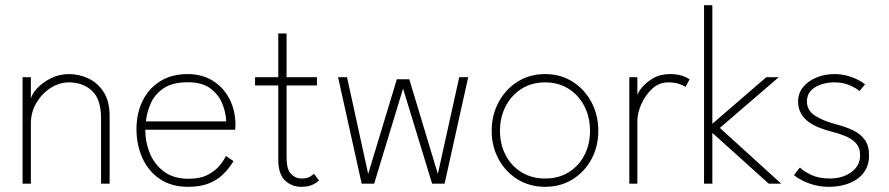

<svg xmlns="http://www.w3.org/2000/svg" viewBox="-20 -708 3426 740"><path d="M246.5 -422.5Q284 -422.5 320 -406Q356 -389.5 379.2 -353.8Q402.5 -318 402.5 -261V0H369.5V-250.5Q369.5 -326 334.5 -358.2Q299.5 -390.5 245.5 -390.5Q209.5 -390.5 176 -369.5Q142.5 -348.5 120.8 -312.5Q99 -276.5 99 -232V0H67V-410.5H99V-326.5Q102 -344.5 122.5 -367Q143 -389.5 175.5 -406Q208 -422.5 246.5 -422.5Z M540 -208Q540 -159.5 558 -116.2Q576 -73 613 -46Q650 -19 706.5 -19Q752 -19 781.2 -34.5Q810.5 -50 827.2 -70.8Q844 -91.5 850.5 -107L880 -87Q860 -54.5 835.5 -32.2Q811 -10 779.2 1Q747.5 12 705 12Q640.5 12 596 -18.2Q551.5 -48.5 528.8 -99.2Q506 -150 506 -210.5Q506 -270.5 529.2 -318.5Q552.5 -366.5 596.8 -394.5Q641 -422.5 703.5 -422.5Q759 -422.5 800.2 -396.8Q841.5 -371 864.5 -326.5Q887.5 -282 887.5 -225Q887.5 -220.5 887 -216.2Q886.5 -212 886.5 -208ZM852 -240Q851 -272.5 837.2 -307.5Q823.5 -342.5 791.5 -366.8Q759.5 -391 703.5 -391Q644.5 -391 610.2 -367.5Q576 -344 560.8 -309Q545.5 -274 542.5 -240Z M963 -410.5H1052.5V-579H1084.5V-410.5H1201.5V-378.5H1084.5V-101Q1084.5 -55.5 1101.5 -37.8Q1118.5 -20 1141.5 -20Q1165 -20 1176.5 -28Q1188 -36 1190 -38.5L1209.5 -12Q1207 -9.5 1198.5 -3.5Q1190 2.5 1175.8 7.2Q1161.5 12 1140.5 12Q1104 12 1078.2 -12.8Q1052.5 -37.5 1052.5 -93V-378.5H963Z M1533.5 -366.5 1422 0H1374L1283 -410.5H1317.5L1399 -37.5L1509.5 -402.5H1557.5L1667.5 -37.5L1750 -410.5H1784.5L1693.5 0H1645.5Z M2081 12Q2021 12 1974.5 -17Q1928 -46 1901.5 -95Q1875 -144 1875 -204Q1875 -264 1901.5 -313.8Q1928 -363.5 1974.5 -393Q2021 -422.5 2081 -422.5Q2141 -422.5 2187.2 -393Q2233.5 -363.5 2259.8 -313.8Q2286 -264 2286 -204Q2286 -144 2259.8 -95Q2233.5 -46 2187.2 -17Q2141 12 2081 12ZM2081 -20Q2133 -20 2172 -44.2Q2211 -68.5 2232.5 -110.2Q2254 -152 2254 -204Q2254 -256 2232.5 -298.2Q2211 -340.5 2172 -365.5Q2133 -390.5 2081 -390.5Q2029 -390.5 1989.8 -365.5Q1950.5 -340.5 1928.8 -298.2Q1907 -256 1907 -204Q1907 -152 1928.8 -110.2Q1950.5 -68.5 1989.8 -44.2Q2029 -20 2081 -20Z M2436.5 0H2405.5V-410.5H2436.5V-333.5H2434Q2435.5 -347 2451.8 -368Q2468 -389 2496.2 -405.8Q2524.5 -422.5 2561.5 -422.5Q2590.5 -422.5 2610.5 -415.5Q2630.5 -408.5 2637.5 -401.5L2622 -373Q2615 -378.5 2597.5 -384.5Q2580 -390.5 2555 -390.5Q2520 -390.5 2493.2 -365.5Q2466.5 -340.5 2451.5 -306Q2436.5 -271.5 2436.5 -243Z M2933.5 -410.5H2981.5L2754.5 -215L2991 0H2943L2725.5 -196V0H2693.5V-688H2725.5V-231Z M3196.5 -422.5Q3222 -422.5 3245 -416.2Q3268 -410 3286 -400.8Q3304 -391.5 3314 -383L3292.5 -357Q3281.5 -367.5 3255.5 -379Q3229.5 -390.5 3196.5 -390.5Q3152.5 -390.5 3121.2 -371.5Q3090 -352.5 3090 -317Q3090 -282.5 3121.2 -262.2Q3152.5 -242 3202 -229Q3239 -219.5 3267.8 -205.8Q3296.5 -192 3313 -169.2Q3329.5 -146.5 3329.5 -109Q3329.5 -79 3317.5 -56.2Q3305.5 -33.5 3284.2 -18.5Q3263 -3.5 3235 4.2Q3207 12 3175 12Q3144.5 12 3117.8 4.8Q3091 -2.5 3071 -13Q3051 -23.5 3040 -33L3063 -62.5Q3076 -48.5 3106 -34.2Q3136 -20 3177.5 -20Q3228 -20 3261.5 -44.8Q3295 -69.5 3295 -109Q3295 -138.5 3279 -156Q3263 -173.5 3237.5 -183.8Q3212 -194 3184 -201Q3157 -208 3133.8 -217.5Q3110.5 -227 3093 -240.8Q3075.5 -254.5 3065.8 -273.5Q3056 -292.5 3056 -317.5Q3056 -348.5 3075 -372Q3094 -395.5 3126 -409Q3158 -422.5 3196.5 -422.5Z"/></svg>

Font: League Spartan Thin
Style: Regular
Weight: 100
Foundry: The League of Moveable Type
Version: Version 2.002